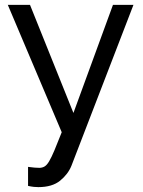

<svg xmlns="http://www.w3.org/2000/svg" viewBox="-20 -542 585 787"><path d="M95 142Q108 144 121 145Q134 146 141 146Q153 146 162.5 140.5Q172 135 181.5 119Q191 103 203 74.5Q215 46 233 0L12 -522H103L281 -79L443 -522H527L273 137Q259 172 226.5 198.5Q194 225 137 225Q128 225 118.5 224Q109 223 95 220Z"/></svg>

Font: PTCRaleway Medium
Style: Regular
Weight: 500
Designer: Matt McInerney, Pablo Impallari, Rodrigo Fuenzalida
Foundry: Matt McInerney, Pablo Impallari, Rodrigo Fuenzalida
Version: Version 3.000g; ttfautohint (v1.5) -l 8 -r 28 -G 28 -x 14 -D